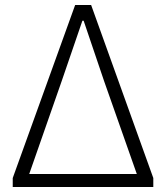

<svg xmlns="http://www.w3.org/2000/svg" viewBox="-20 -749 665 769"><path d="M31 0H594V-36L345 -729H281L31 -36ZM97 -52 227 -424 310 -666H315L397 -424L528 -52Z"/></svg>

Font: Noto Sans KR Light
Style: Regular
Weight: 300
Designer: Ryoko NISHIZUKA 西塚涼子 (kana, bopomofo & ideographs); Paul D. Hunt (Latin, Greek & Cyrillic); Sandoll Communications 산돌커뮤니
Foundry: Adobe
Version: Version 2.004;hotconv 1.0.118;makeotfexe 2.5.65603